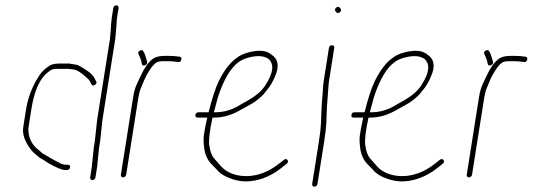

<svg xmlns="http://www.w3.org/2000/svg" viewBox="-20 -671 2011 725"><path d="M238.1 -411H199.8C192.8 -411 186.3 -410.5 180.1 -409.5C174 -408.5 164.4 -402 151.5 -390C125.9 -364.2 108.3 -320.9 98.7 -260L87.8 -191C87 -186.3 86.8 -182 87.2 -178C88.6 -152 98.2 -130.3 115.9 -113L132.4 -99C137.2 -94.3 141.3 -91.2 144.8 -89.5C148.3 -87.8 152.9 -85.2 158.5 -81.5C164.2 -77.8 169.4 -74.7 174.1 -72.2C178.9 -69.7 184.2 -66.8 190.2 -63.5C193.2 -61.8 198.6 -59 206.5 -55C214.3 -51 221.8 -49 229 -49H236C242.7 -49 245.5 -45.7 244.4 -39C243.4 -32.3 239.5 -29 232.8 -29H225.8C214.5 -29 193.7 -37.5 163.3 -54.5C160.3 -56.2 156 -59 150.4 -63C144.7 -67 140.1 -69.8 136.3 -71.5C132.6 -73.2 127.6 -76.7 121.5 -82L105.7 -96C100 -101.3 95 -107.5 90.6 -114.5C73 -140 63.7 -165.5 67.8 -191L78.7 -260C82.8 -285.7 90.8 -312.4 102.9 -340C105.5 -346 108.4 -352 111.7 -358C115 -364 120.5 -373.6 128.9 -386.7C137.2 -399.9 150 -412 167.2 -423C175.6 -428.3 187.5 -431 203 -431H242C244 -431 251.8 -429.7 265.4 -427C273.8 -427 286.8 -418.9 310.8 -402.8C323.9 -393.9 333.1 -384 338.3 -373L342.9 -364C346.1 -358.7 344.5 -354.2 338.3 -350.5C332 -346.8 327.6 -347.7 325.2 -353L320.6 -362C318.1 -367.3 313.9 -372.3 308 -377C289.3 -394.6 274.3 -404.9 260.9 -408ZM330 -74 334.1 -113 338.1 -138 346.7 -217.5 395.1 -523 397.8 -553C399.4 -579.7 400.8 -597 402.1 -605L407.8 -641C408.2 -643.7 409.6 -646 411.9 -648C414.2 -650 416.7 -651 419.4 -651C422 -651 424.2 -650 425.9 -648C427.6 -646 428.2 -643.7 427.8 -641L422.1 -605C421.2 -599.7 420.8 -594.7 420.7 -590C420.6 -585.3 420.3 -580 419.7 -574C419 -568 418.5 -561.3 418 -554L415.1 -523L366.8 -218L358.1 -138L354.1 -113L350 -74L346.9 -42L340.4 -1C340 1.7 338.6 4 336.3 6C334 8 331.5 9 328.8 9C326.2 9 324 8 322.3 6C320.6 4 320 1.7 320.4 -1L326.9 -42Z M527.4 -424.5C534.1 -426.8 536.9 -431 535.8 -437C530.8 -454.7 527.7 -464.7 526.6 -467L521.2 -477C518.7 -482.3 514.3 -483.3 508.1 -480C502 -476.7 500.4 -472 503.4 -466L507.8 -456C511.2 -449.3 513.9 -440.7 515.7 -430C516.8 -424 520.7 -422.2 527.4 -424.5ZM444.8 -1C447.4 -1 449.9 -2 452.3 -4C454.6 -6 455.9 -8.3 456.4 -11L502.6 -303C504.9 -317.3 507.8 -328.6 511.5 -337C514.1 -343 517.3 -350.7 521.1 -360.2C524.9 -369.7 529 -378.5 533.3 -386.5C547.1 -411.8 559.5 -428 570.7 -435C576 -438.3 585.2 -440 598.3 -440H613.3C625.3 -440 638.2 -439 651.8 -437C658.3 -435.7 662.5 -438.3 664.6 -445C666.7 -451.7 664.5 -455.7 658 -457C644.3 -459 630.5 -460 616.5 -460H601.5C583.7 -460 569.5 -456.7 558.9 -450C541.5 -438.3 524.5 -414.2 507.9 -377.5C505.3 -371.8 501.3 -363 495.7 -351C490.1 -339 485.8 -323 482.6 -303L436.4 -11C435.9 -8.3 436.6 -6 438.3 -4C439.9 -2 442.1 -1 444.8 -1Z M787.6 -247C793 -268.3 797.9 -286.7 802.3 -302C824.2 -370.6 851.5 -415.2 880.4 -436C889.3 -443.3 902.7 -449.3 920.4 -454C953.2 -462.4 977.8 -460.4 994.5 -448C1015.4 -428.8 1012.4 -396.8 983.8 -352C970.8 -329.5 946.7 -308.5 911.5 -289C905.5 -285.7 898.4 -281.7 890.1 -277C859.1 -257 827.5 -247 792.6 -247ZM726.5 -227H762.5C755.4 -195 751.1 -172.3 749.7 -159C748.2 -145.7 748.5 -132.3 750.3 -119C752.5 -91.7 761.5 -69.5 777.3 -52.5C784.4 -44.8 791.7 -37.3 799.2 -30C811.6 -14.8 831.1 -2.8 859.3 6C876.3 11.3 892.5 14 907.8 14C951.5 14 998.7 -2.3 1040.2 -35L1061.9 -52C1068 -56.7 1069.2 -61.5 1065.7 -66.5C1062.1 -71.5 1057.3 -71.7 1051.3 -67L1029.6 -50C991.9 -20.7 949.1 -6 910.6 -6C878.4 -6 850.9 -14.2 828 -30.5C819.2 -36.8 807.8 -50.9 788.8 -72.7C779.1 -83.8 772.9 -100.9 770.1 -124C767.7 -144.4 771.8 -178.8 782.5 -227H789.5C824.8 -227 858.6 -237.7 894 -259C901.8 -263.7 911.6 -269.1 923.4 -275.3C935.2 -281.4 944.9 -287.8 952.5 -294.5C957.5 -298.8 962.4 -303 967.2 -307C972.1 -311 979.2 -319.2 988.4 -331.5C999.3 -343.8 1009.4 -360.7 1018.2 -382C1035.9 -420.7 1030.6 -448.3 1004.7 -465C987.1 -480.5 958.8 -483.4 919.7 -473.5C900 -468.5 884.7 -461.5 874 -452.5C849.8 -436.2 827 -407 806.3 -365C793.8 -339.5 780.9 -300.2 767.6 -247H729.6C723 -247 719.1 -243.7 718 -237C717 -230.3 719.8 -227 726.5 -227Z M1233.7 -500C1227.1 -500 1223.2 -496.7 1222.1 -490L1202.7 -367.5C1201.3 -358.5 1200.3 -348.8 1199.7 -338.5C1199 -328.2 1198.3 -318.7 1197.6 -310C1196.9 -301.3 1196.2 -292.3 1195.4 -283C1194.6 -273.7 1194 -262.5 1193.6 -249.5C1193.2 -236.5 1192.6 -221.6 1192 -204.8C1191.3 -188 1188.5 -164.1 1183.6 -133L1158.7 24C1158.3 26.7 1158.9 29 1160.6 31C1162.3 33 1164.5 34 1167.2 34C1169.8 34 1172.3 33 1174.6 31C1176.9 29 1178.3 26.7 1178.7 24L1203.6 -133C1208.6 -164.6 1211.5 -190.4 1212.4 -210.5C1213 -224.8 1213.5 -238.5 1213.9 -251.5C1214.3 -264.5 1215.2 -279.6 1216.7 -296.7C1218.1 -313.9 1219.2 -328.3 1219.9 -340C1220.5 -350 1221.5 -359.3 1222.8 -368L1242.1 -490C1243.2 -496.7 1240.4 -500 1233.7 -500ZM1249.2 -642C1243.8 -637.3 1243.5 -632.2 1248.3 -626.5C1253 -620.8 1258.1 -620.3 1263.5 -625C1268.9 -629.7 1269.3 -634.8 1264.5 -640.5C1259.7 -646.2 1254.6 -646.7 1249.2 -642Z M1376.6 -247C1382 -268.3 1386.9 -286.7 1391.3 -302C1413.2 -370.6 1440.5 -415.2 1469.4 -436C1478.3 -443.3 1491.7 -449.3 1509.4 -454C1542.2 -462.4 1566.8 -460.4 1583.5 -448C1604.4 -428.8 1601.4 -396.8 1572.8 -352C1559.8 -329.5 1535.7 -308.5 1500.5 -289C1494.5 -285.7 1487.4 -281.7 1479.1 -277C1448.1 -257 1416.5 -247 1381.6 -247ZM1315.5 -227H1351.5C1344.4 -195 1340.1 -172.3 1338.7 -159C1337.2 -145.7 1337.5 -132.3 1339.3 -119C1341.5 -91.7 1350.5 -69.5 1366.3 -52.5C1373.4 -44.8 1380.7 -37.3 1388.2 -30C1400.6 -14.8 1420.1 -2.8 1448.3 6C1465.3 11.3 1481.5 14 1496.8 14C1540.5 14 1587.7 -2.3 1629.2 -35L1650.9 -52C1657 -56.7 1658.2 -61.5 1654.7 -66.5C1651.1 -71.5 1646.3 -71.7 1640.3 -67L1618.6 -50C1580.9 -20.7 1538.1 -6 1499.6 -6C1467.4 -6 1439.9 -14.2 1417 -30.5C1408.2 -36.8 1396.8 -50.9 1377.8 -72.7C1368.1 -83.8 1361.9 -100.9 1359.1 -124C1356.7 -144.4 1360.8 -178.8 1371.5 -227H1378.5C1413.8 -227 1447.6 -237.7 1483 -259C1490.8 -263.7 1500.6 -269.1 1512.4 -275.3C1524.2 -281.4 1533.9 -287.8 1541.5 -294.5C1546.5 -298.8 1551.4 -303 1556.2 -307C1561.1 -311 1568.2 -319.2 1577.4 -331.5C1588.3 -343.8 1598.4 -360.7 1607.2 -382C1624.9 -420.7 1619.6 -448.3 1593.7 -465C1576.1 -480.5 1547.8 -483.4 1508.7 -473.5C1489 -468.5 1473.7 -461.5 1463 -452.5C1438.8 -436.2 1416 -407 1395.3 -365C1382.8 -339.5 1369.9 -300.2 1356.6 -247H1318.6C1312 -247 1308.1 -243.7 1307 -237C1306 -230.3 1308.8 -227 1315.5 -227Z M1833.4 -424.5C1840.1 -426.8 1842.9 -431 1841.8 -437C1836.8 -454.7 1833.7 -464.7 1832.6 -467L1827.2 -477C1824.7 -482.3 1820.3 -483.3 1814.1 -480C1808 -476.7 1806.4 -472 1809.4 -466L1813.8 -456C1817.2 -449.3 1819.9 -440.7 1821.7 -430C1822.8 -424 1826.7 -422.2 1833.4 -424.5ZM1750.8 -1C1753.4 -1 1755.9 -2 1758.3 -4C1760.6 -6 1761.9 -8.3 1762.4 -11L1808.6 -303C1810.9 -317.3 1813.8 -328.6 1817.5 -337C1820.1 -343 1823.3 -350.7 1827.1 -360.2C1830.9 -369.7 1835 -378.5 1839.3 -386.5C1853.1 -411.8 1865.5 -428 1876.7 -435C1882 -438.3 1891.2 -440 1904.3 -440H1919.3C1931.3 -440 1944.2 -439 1957.8 -437C1964.3 -435.7 1968.5 -438.3 1970.6 -445C1972.7 -451.7 1970.5 -455.7 1964 -457C1950.3 -459 1936.5 -460 1922.5 -460H1907.5C1889.7 -460 1875.5 -456.7 1864.9 -450C1847.5 -438.3 1830.5 -414.2 1813.9 -377.5C1811.3 -371.8 1807.3 -363 1801.7 -351C1796.1 -339 1791.8 -323 1788.6 -303L1742.4 -11C1741.9 -8.3 1742.6 -6 1744.3 -4C1745.9 -2 1748.1 -1 1750.8 -1Z"/></svg>

Font: Proton
Style: RgCndIt
Weight: 500
Version: Version 1.017